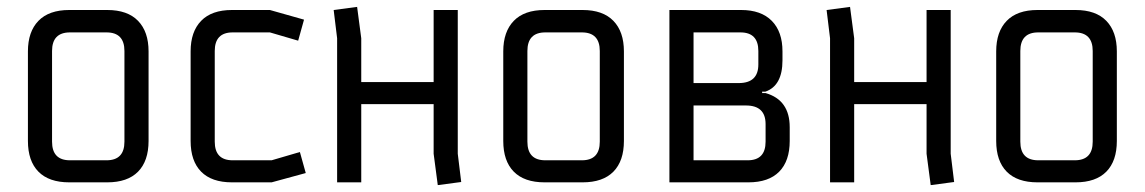

<svg xmlns="http://www.w3.org/2000/svg" viewBox="-20 -529 3321 557"><path d="M289 -435H183Q131 -435 131 -381V-118Q131 -64 183 -64H289Q341 -64 341 -118V-381Q341 -435 289 -435ZM291 0H181Q122 0 91.5 -31Q61 -62 61 -120V-380Q61 -437 91.5 -468.5Q122 -500 181 -500H291Q350 -500 380.5 -468.5Q411 -437 411 -380V-120Q411 -62 380.5 -31Q350 0 291 0Z M653 -500H763L862 -472L845 -411L763 -435H655Q603 -435 603 -381V-118Q603 -64 655 -64H768L850 -88L867 -27L768 0H653Q594 0 563.5 -31Q533 -62 533 -120V-380Q533 -437 563.5 -468.5Q594 -500 653 -500Z M1028 -291H1238V-500H1308V-83L1318 -1L1250 8L1238 -83V-227H1028V0H958V-418L948 -500L1016 -509L1028 -418Z M1668 -435H1562Q1510 -435 1510 -381V-118Q1510 -64 1562 -64H1668Q1720 -64 1720 -118V-381Q1720 -435 1668 -435ZM1670 0H1560Q1501 0 1470.5 -31Q1440 -62 1440 -120V-380Q1440 -437 1470.5 -468.5Q1501 -500 1560 -500H1670Q1729 -500 1759.5 -468.5Q1790 -437 1790 -380V-120Q1790 -62 1759.5 -31Q1729 0 1670 0Z M1992 -64H2149Q2201 -64 2201 -118V-169Q2201 -223 2144 -223H1992ZM2128 -435H1992V-288H2123Q2180 -288 2180 -342V-381Q2180 -435 2128 -435ZM2151 0H1922V-500H2130Q2188 -500 2219 -468.5Q2250 -437 2250 -380V-354Q2250 -280 2200 -263H2191V-259H2201Q2271 -239 2271 -160V-120Q2271 -62 2240.5 -31Q2210 0 2151 0Z M2458 -291H2668V-500H2738V-83L2748 -1L2680 8L2668 -83V-227H2458V0H2388V-418L2378 -500L2446 -509L2458 -418Z M3098 -435H2992Q2940 -435 2940 -381V-118Q2940 -64 2992 -64H3098Q3150 -64 3150 -118V-381Q3150 -435 3098 -435ZM3100 0H2990Q2931 0 2900.5 -31Q2870 -62 2870 -120V-380Q2870 -437 2900.5 -468.5Q2931 -500 2990 -500H3100Q3159 -500 3189.5 -468.5Q3220 -437 3220 -380V-120Q3220 -62 3189.5 -31Q3159 0 3100 0Z"/></svg>

Font: Strong
Style: Regular
Weight: 400
Designer: Roman Shchyukin (Gaslight Type Foundry)
Foundry: Cyreal (www.cyreal.org)
Version: Version 1.001